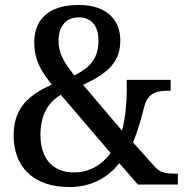

<svg xmlns="http://www.w3.org/2000/svg" viewBox="-20 -744 746 774"><path d="M260 10C355 10 418 -33 461 -86L536 0H697V-44H688C646 -44 624 -49 605 -71L516 -170C537 -219 550 -269 561 -312C576 -373 616 -378 658 -378H668V-422H491V-382C491 -333 486 -271 472 -217L315 -402C420 -451 465 -497 465 -582C465 -657 417 -724 297 -724C173 -724 118 -663 118 -573C118 -507 141 -462 189 -403C102 -364 35 -313 35 -199C35 -72 113 10 260 10ZM280 -440C236 -494 216 -530 216 -580C216 -637 245 -674 297 -674C353 -674 377 -634 377 -581C377 -513 348 -474 280 -440ZM277 -49C197 -49 143 -101 143 -199C143 -283 174 -330 225 -362L426 -127C393 -82 344 -49 277 -49Z"/></svg>

Font: Noto Serif Hebrew SemiCondensed Medium
Style: Regular
Weight: 500
Width: 4
Designer: Monotype Design Team
Foundry: Monotype Imaging Inc.
Version: Version 2.004